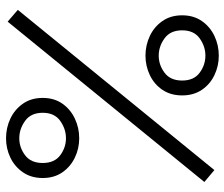

<svg xmlns="http://www.w3.org/2000/svg" viewBox="-75 -697 762 652"><g transform="rotate(-90 306.0 -371.0)"><path d="M162.5 -483Q127.5 -483 96.8 -497.8Q66 -512.5 46.8 -540.2Q27.5 -568 27.5 -607Q27.5 -646 46.8 -674Q66 -702 96.8 -716.8Q127.5 -731.5 162.5 -731.5Q198 -731.5 229.2 -716.8Q260.5 -702 280 -674Q299.5 -646 299.5 -607Q299.5 -568 280 -540.2Q260.5 -512.5 229.2 -497.8Q198 -483 162.5 -483ZM598.5 -691.5 54.5 -24 14 -58 558.5 -726ZM162.5 -528Q194 -528 221.5 -547.5Q249 -567 249 -607Q249 -647 221.5 -666.8Q194 -686.5 162.5 -686.5Q131 -686.5 104.8 -666.8Q78.5 -647 78.5 -607Q78.5 -567 104.8 -547.5Q131 -528 162.5 -528ZM443 -9Q408 -9 377 -23.8Q346 -38.5 327 -66.5Q308 -94.5 308 -133.5Q308 -172.5 327 -200.5Q346 -228.5 377 -243.2Q408 -258 443 -258Q478.5 -258 509.8 -243.2Q541 -228.5 560.5 -200.5Q580 -172.5 580 -133.5Q580 -94.5 560.5 -66.5Q541 -38.5 509.8 -23.8Q478.5 -9 443 -9ZM443 -54.5Q474.5 -54.5 501.8 -74Q529 -93.5 529 -133.5Q529 -173.5 501.8 -193.2Q474.5 -213 443 -213Q411.5 -213 385 -193.2Q358.5 -173.5 358.5 -133.5Q358.5 -93.5 385 -74Q411.5 -54.5 443 -54.5Z"/></g></svg>

Font: Epilogue Medium
Style: Regular
Weight: 500
Designer: Tyler Finck
Foundry: Etcetera Type Co
Version: Version 2.111; ttfautohint (v1.8.3)